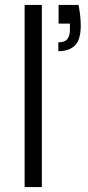

<svg xmlns="http://www.w3.org/2000/svg" viewBox="-20 -760 356 780"><path d="M299 -740Q304 -715 306 -694Q308 -673 308 -655Q308 -599 284.5 -575.5Q261 -552 217 -552V-588Q243 -588 253.5 -601Q264 -614 264 -639V-664H218V-740ZM80 -740H150V0H80Z"/></svg>

Font: SVN-Poppins Light
Style: Regular
Weight: 300
Designer: Ninad Kale (Devanagari), Jonny Pinhorn (Latin)
Foundry: Indian Type Foundry
Version: Version 3.002 2017; ttfautohint (v1.8.3)